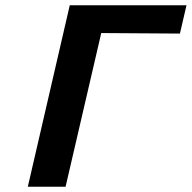

<svg xmlns="http://www.w3.org/2000/svg" viewBox="-20 -712 731 732"><path d="M86 0 246 -692H691L666 -584L366 -586L230 0Z"/></svg>

Font: Coval
Style: ExtraBold Italic
Weight: 800
Foundry: Context Ltd
Version: Version 001.000